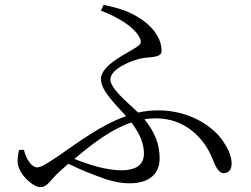

<svg xmlns="http://www.w3.org/2000/svg" viewBox="-20 -770 1040 795"><path d="M79 -150 59 -149C55 -133 53 -118 53 -101C53 -52 116 5 147 5C177 5 190 -27 227 -60L263 -92C313 -67 358 -50 396 -36C441 -19 480 -11 518 -11C590 -11 641 -44 641 -114C641 -170 623 -221 578 -276C594 -279 610 -280 626 -280C746 -280 826 -199 861 -110C873 -79 886 -53 906 -53C929 -53 939 -71 939 -92C939 -120 929 -148 903 -186C861 -249 762 -313 636 -313C607 -313 579 -310 552 -304C507 -347 437 -403 437 -441C437 -484 522 -519 564 -528C604 -536 649 -529 649 -560C649 -616 605 -669 548 -701C506 -727 460 -739 409 -750L398 -726C472 -697 534 -659 557 -616C567 -598 566 -589 547 -576C507 -549 398 -501 398 -443C398 -394 457 -340 502 -289C404 -255 315 -189 217 -121C163 -85 148 -77 133 -77C112 -77 88 -110 79 -150ZM524 -263C562 -212 576 -173 576 -134C576 -91 548 -65 483 -65C419 -65 348 -88 288 -112C373 -184 447 -237 524 -263Z"/></svg>

Font: Noto Serif CJK KR
Style: Regular
Weight: 400
Designer: Ryoko NISHIZUKA 西塚涼子 (kana & ideographs); Frank Grießhammer (Latin, Greek & Cyrillic); Wenlong ZHANG 张文龙 (bopomofo); San
Foundry: Adobe
Version: Version 2.001;hotconv 1.1.0;makeotfexe 2.6.0